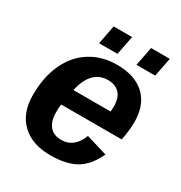

<svg xmlns="http://www.w3.org/2000/svg" viewBox="-166 -811 887 941"><g transform="rotate(30 278.0 -341.0)"><path d="M174.8 -232.4Q171.4 -215.3 171.4 -189Q171.4 -137.2 194.1 -109.6Q216.8 -82 261.2 -82Q333 -82 365.2 -164.6L484.9 -128.4Q448.2 -50.8 394 -20.5Q339.8 9.8 252 9.8Q147.9 9.8 89.4 -46.6Q30.8 -103 30.8 -204.1Q30.8 -305.2 65.9 -381.3Q101.1 -457 165.8 -497.6Q230.5 -538.1 315.4 -538.1Q417.5 -538.1 472.9 -485.6Q528.3 -433.1 528.3 -337.4Q528.3 -289.1 516.6 -232.4ZM190.9 -323.7H401.4L402.8 -351.1Q402.8 -403.3 378.7 -427.2Q354.5 -451.2 315.4 -451.2Q218.3 -451.2 190.9 -323.7ZM523.4 -692.4 502.4 -585.4H396.5L417.5 -692.4ZM310.1 -692.4 289.1 -585.4H185.1L205.6 -692.4Z"/></g></svg>

Font: Arimo
Style: Bold Italic
Weight: 700
Italic angle: -12°
Designer: Steve Matteson
Foundry: Monotype Imaging Inc.
Version: Version 1.33